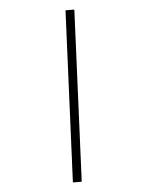

<svg xmlns="http://www.w3.org/2000/svg" viewBox="-169 -927 839 1094"><g transform="rotate(20 250.0 -380.0)"><path d="M415 84 460.9 63 85.9 -844.2 40 -823.2Z"/></g></svg>

Font: FORM UDPGothic
Style: Regular
Weight: 400
Foundry: Pronama LLC
Version: Version 1.05101